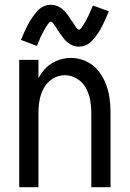

<svg xmlns="http://www.w3.org/2000/svg" viewBox="-20 -779 540 799"><path d="M60 0V-530H140V-454Q150 -472 163 -488Q184 -512 213.5 -525Q243 -538 275 -538Q306 -538 336 -525Q366 -512 386.5 -487.5Q407 -463 419 -433.5Q431 -404 435.5 -373Q440 -342 440 -310V0H360V-310Q360 -337 355 -363.5Q350 -390 337 -413.5Q324 -437 300.5 -451.5Q277 -466 250 -466Q223 -466 199.5 -451.5Q176 -437 163 -413.5Q150 -390 145 -363.5Q140 -337 140 -310V0ZM308 -585Q303 -585 298 -585.5Q293 -586 288.5 -587.5Q284 -589 279.5 -591Q275 -593 270 -596L262 -602L255 -608Q251 -612 248 -615.5Q245 -619 242 -623Q239 -627 236 -631L230 -639Q227 -643 225 -647L219 -655L217 -659L214 -664L208 -672L203 -680Q200 -684 195 -687L192 -689L189 -688Q184 -686 182 -682L177 -675L172 -667Q170 -664 167.5 -660Q165 -656 163 -652L160 -646L158 -643L155 -636L153 -633L151 -629Q149 -625 147 -621L144 -612L140 -604L137 -596L133 -588L67 -613Q80 -644 95 -674Q110 -704 134 -731.5Q158 -759 192 -759Q197 -759 202 -758.5Q207 -758 211.5 -756.5Q216 -755 220.5 -753Q225 -751 230 -748L238 -743L245 -736Q249 -733 252 -729Q255 -725 258 -721.5Q261 -718 264 -714L270 -705Q273 -701 275 -697L281 -689L283 -686L286 -681L292 -672L297 -664Q300 -660 305 -657L308 -655L311 -656Q316 -659 318 -662L323 -670L328 -677Q330 -681 332.5 -684.5Q335 -688 337 -692L341 -700L345 -708L347 -711L349 -716Q351 -720 353 -724L356 -732L360 -740L363 -748L367 -756L433 -732Q420 -700 405 -670Q390 -640 366 -612.5Q342 -585 308 -585Z"/></svg>

Font: Iosevka SS08
Style: Regular
Weight: 400
Monospace: yes
Designer: Belleve Invis
Foundry: Belleve Invis
Version: 2.1.0; ttfautohint (v1.8.2)